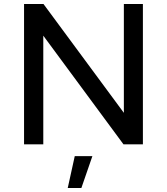

<svg xmlns="http://www.w3.org/2000/svg" viewBox="-20 -720 834 958"><path d="M598 -700H693V0H596L196 -542V0H100V-700H197L598 -157ZM353 59H441L386 218H318Z"/></svg>

Font: Montserrat arm2
Style: Regular
Weight: 400
Designer: Julieta Ulanovsky
Foundry: Julieta Ulanovsky
Version: Version 6.000